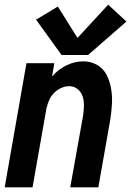

<svg xmlns="http://www.w3.org/2000/svg" viewBox="-34 -800 560 820"><path d="M229 -565 120 -716 213 -772 297 -638 428 -780 506 -708 342 -565ZM-14 0 79 -530H198L188 -472L189 -474Q215 -504 250 -521Q285 -538 322 -538Q355 -538 382 -522Q409 -506 422.5 -478Q436 -450 441 -418.5Q446 -387 444 -354Q442 -321 437 -289L386 0H266L321 -307Q324 -328 324.5 -348.5Q325 -369 319 -388Q313 -407 297.5 -419.5Q282 -432 262 -432Q237 -432 214 -417Q191 -402 179 -379Q169 -358 164 -336L163 -331V-329L105 0Z"/></svg>

Font: Iosevka SS08
Style: Bold Italic
Weight: 700
Italic angle: -10°
Monospace: yes
Designer: Belleve Invis
Foundry: Belleve Invis
Version: 2.1.0; ttfautohint (v1.8.2)